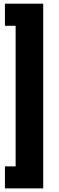

<svg xmlns="http://www.w3.org/2000/svg" viewBox="-20 -853 322 1043"><path d="M6.8 -833H214.8V170.4H6.8V50.8H64.9V-712.9H6.8Z"/></svg>

Font: Vazirmatn RD Black
Style: Regular
Weight: 900
Designer: Saber Rastikerdar
Foundry: Saber Rastikerdar
Version: Version 32.102